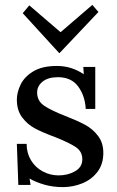

<svg xmlns="http://www.w3.org/2000/svg" viewBox="-20 -745 480 786"><path d="M49 0ZM248 -270Q297 -251 328.5 -234Q360 -217 381.5 -188.5Q403 -160 403 -119Q403 -73 379 -41.5Q355 -10 317 5.5Q279 21 237 21Q197 21 162 11Q127 1 101 -14L105 12H55L49 -156H89Q89 -119 106.5 -89.5Q124 -60 154.5 -43.5Q185 -27 220 -27Q258 -27 287.5 -44Q317 -61 317 -93Q317 -125 290 -143Q263 -161 205 -184Q156 -202 124.5 -218.5Q93 -235 71 -264Q49 -293 49 -337Q49 -367 64.5 -399Q80 -431 116.5 -453Q153 -475 213 -475Q273 -475 323 -441L321 -471H370V-299H331Q328 -353 300 -391Q272 -429 217 -429Q177 -429 154.5 -411Q132 -393 132 -366Q132 -332 160.5 -312.5Q189 -293 248 -270ZM224 -528H222L73 -691L100 -723L227 -614H229L358 -725L383 -696Z"/></svg>

Font: Sumana
Style: Regular
Weight: 400
Designer: Cyreal, Alexei Vanyashin (Devanagari), Olga Karpushina (Latin)
Foundry: Cyreal
Version: Version 1.015;PS 001.015;hotconv 1.0.70;makeotf.lib2.5.58329